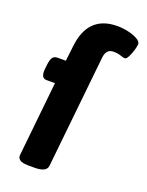

<svg xmlns="http://www.w3.org/2000/svg" viewBox="-144 -832 693 906"><g transform="rotate(20 203.0 -379.0)"><path d="M118 2Q82 2 70.5 -8Q59 -18 61 -31L100 -406H57Q27 -406 33 -456L35 -474Q38 -501 46 -512Q54 -523 70 -523H112L121 -600Q139 -760 286 -760Q314 -760 341.5 -753.5Q369 -747 387.5 -736.5Q406 -726 406 -713Q406 -703 400 -682.5Q394 -662 385.5 -645.5Q377 -629 369 -629Q360 -629 346 -634.5Q332 -640 309 -640Q273 -640 268 -596L209 -30Q205 2 146 2Z"/></g></svg>

Font: Asap Semi Expanded Semi Expanded Regular
Style: Bold Italic
Weight: 700
Width: 6
Italic angle: -6°
Designer: Pablo Cosgaya
Foundry: Omnibus-Type
Version: Version 3.001; ttfautohint (v1.8.4.7-5d5b)